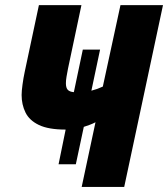

<svg xmlns="http://www.w3.org/2000/svg" viewBox="-20 -734 660 754"><path d="M300.8 0 355 -253.9Q343.8 -248 332 -243.7Q320.3 -239.3 309.1 -235.8L277.8 -88.9H210L237.8 -225.1Q170.4 -225.1 132.8 -243.2Q95.2 -261.2 80.1 -292.2Q64.9 -323.2 64.9 -360.8Q64.9 -376.5 68.4 -401.9Q71.8 -427.2 77.1 -452.1L132.8 -713.9H299.8L247.1 -464.8Q243.7 -446.8 241.2 -432.6Q238.8 -418.5 238.8 -407.2Q238.8 -389.2 246.1 -381.3Q253.4 -373.5 270 -372.1L305.2 -539.1H373L338.9 -377.9Q362.3 -383.8 383.8 -394L453.1 -713.9H620.1L467.8 0Z"/></svg>

Font: Open Sans Condensed ExtraBold
Style: Italic
Weight: 800
Width: 3
Italic angle: -12°
Designer: Monotype Design Team
Foundry: Monotype Imaging Inc.
Version: Version 3.003; ttfautohint (v1.8.4)